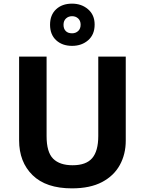

<svg xmlns="http://www.w3.org/2000/svg" viewBox="-20 -1025 796 1055"><path d="M671 -252Q671 -178 638.5 -118.5Q606 -59 540.5 -24.5Q475 10 375 10Q233 10 159 -62.5Q85 -135 85 -254V-714H236V-277Q236 -189 272 -153Q308 -117 379 -117Q453 -117 486.5 -156Q520 -195 520 -278V-714H671ZM376.1 -773Q322 -773 288.5 -804Q255 -835 255 -889Q255 -943 288.3 -974Q321.5 -1005 375.9 -1005Q428 -1005 464 -974Q500 -943 500 -890.1Q500 -835 464.5 -804Q429 -773 376.1 -773ZM376 -842Q396 -842 409.5 -854.6Q423 -867.2 423 -889.1Q423 -911 409.6 -923.5Q396.2 -936 376.1 -936Q356 -936 342.5 -923.4Q329 -910.8 329 -888.9Q329 -867 341.2 -854.5Q353.3 -842 376 -842Z"/></svg>

Font: Noto Sans Hanifi Rohingya
Style: Regular
Weight: 400
Designer: Monotype Design Team and DaltonMaag
Foundry: Google LLC
Version: Version 2.101